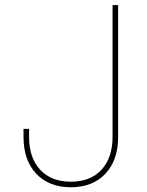

<svg xmlns="http://www.w3.org/2000/svg" viewBox="-20 -748 593 777"><path d="M266.6 9.8Q178.2 9.8 126.7 -44.9Q75.2 -99.6 75.2 -193.4V-226.6H97.7V-193.4Q97.7 -109.4 142.6 -61Q187.5 -12.7 266.6 -12.7Q345.7 -12.7 390.6 -61Q435.5 -109.4 435.5 -193.4V-727.5H458V-193.4Q458 -99.6 406.5 -44.9Q355 9.8 266.6 9.8Z"/></svg>

Font: Inter 16pt Thin
Style: Regular
Weight: 250
Version: Version 4.001;git-66647c0bb